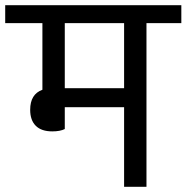

<svg xmlns="http://www.w3.org/2000/svg" viewBox="-40 -718 717 738"><path d="M161 -213Q119 -213 97.5 -234.5Q76 -256 76 -296Q76 -356 123 -373V-629H-20V-698H657V-629H523V0H437V-306H209V-222Q191 -213 161 -213ZM209 -629V-379H437V-629Z"/></svg>

Font: IBM Plex Sans Devanagari Text
Style: Regular
Weight: 450
Designer: Mike Abbink, Paul van der Laan, Pieter van Rosmalen, Erin McLaughlin
Foundry: Bold Monday
Version: Version 1.1